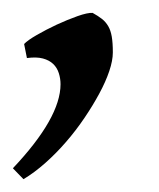

<svg xmlns="http://www.w3.org/2000/svg" viewBox="-29 -132 249 301"><path d="M147.9 -49.8Q147.9 -37.1 142.3 -20.5Q136.7 -3.9 126.7 14.6Q116.7 33.2 103.5 52.7Q90.3 72.3 74.7 90.3Q59.1 108.4 42 123.5Q24.9 138.7 7.8 148.9L-8.8 131.8Q65.9 52.7 65.9 0Q65.9 -8.8 63.2 -17.3Q60.5 -25.9 54.4 -31.7Q48.3 -37.6 38.3 -40.3Q28.3 -43 13.2 -41L8.8 -63Q14.2 -68.8 28.6 -77.1Q43 -85.4 59.8 -93.3Q76.7 -101.1 92.5 -106.7Q108.4 -112.3 116.2 -111.8Q125 -106.9 130.9 -102.3Q136.7 -97.7 140.6 -91.1Q144.5 -84.5 146.2 -74.7Q147.9 -64.9 147.9 -49.8Z"/></svg>

Font: Gentium Plus Viet
Style: Italic
Weight: 400
Italic angle: -8°
Designer: J. Victor Gaultney, Annie Olsen, Iska Routamaa, Becca Hirsbrunner
Foundry: SIL International
Version: Version 5.000